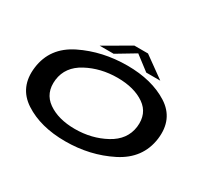

<svg xmlns="http://www.w3.org/2000/svg" viewBox="-141 -950 1286 1184"><g transform="rotate(30 502.0 -358.0)"><path d="M432.5 4.5Q608 4.5 754.2 -69.5Q900.5 -143.5 921 -295.5Q940 -444.5 824 -518.2Q708 -592 532.5 -592Q356 -592 209.2 -520Q62.5 -448 43 -295.5Q24 -147 140 -71.2Q256 4.5 432.5 4.5ZM446 -91Q327.5 -91 253.5 -143Q179.5 -195 191.5 -294.5Q204 -392.5 301.2 -444.5Q398.5 -496.5 517.5 -496.5Q637 -496.5 710.8 -445.2Q784.5 -394 772.5 -294.5Q759.5 -196.5 662.2 -143.8Q565 -91 446 -91ZM322 -612.5H422L552 -690.5L654 -612.5H754L604.5 -720H507.5Z"/></g></svg>

Font: Anybody ExtraExpanded Medium
Style: Italic
Weight: 500
Width: 8
Italic angle: -10°
Version: Version 1.113;gftools[0.9.25]